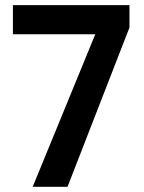

<svg xmlns="http://www.w3.org/2000/svg" viewBox="-20 -720 554 740"><path d="M106 0 347.2 -587.9H29.8V-700.2H479V-613.8L240.2 0Z"/></svg>

Font: TASA Explorer SemiBold
Style: Regular
Weight: 600
Designer: Weizhong Zhang
Foundry: Local Remote
Version: Version 1.000;Glyphs 3.1.2 (3151)